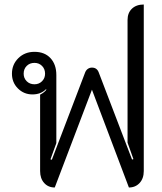

<svg xmlns="http://www.w3.org/2000/svg" viewBox="-20 -823 721 852"><path d="M158 -64V-403Q176 -412 186 -425L184 -427Q161 -404 124 -404Q86 -404 59.5 -430.5Q33 -457 33 -496Q33 -537 61.5 -565Q90 -593 133 -593Q178 -593 204 -565Q230 -537 230 -490V-188L204 -116L210 -114L358 -502Q362 -512 370 -517.5Q378 -523 388 -523Q410 -523 418 -502L566 -115L572 -117L546 -190V-734Q546 -766 565.5 -784.5Q585 -803 618 -803V-64Q618 -31 599.5 -11Q581 9 552 9L388 -425L223 9Q194 9 176 -11Q158 -31 158 -64ZM180 -496Q180 -517 166.5 -530.5Q153 -544 133 -544Q112 -544 98.5 -530.5Q85 -517 85 -496Q85 -476 98.5 -462.5Q112 -449 133 -449Q153 -449 166.5 -462.5Q180 -476 180 -496Z"/></svg>

Font: K2D Light
Style: Regular
Weight: 300
Designer: Katatrad Aksorn Co.,Ltd.
Foundry: Cadson Demak Co.,Ltd.
Version: Version 1.000; ttfautohint (v1.6)